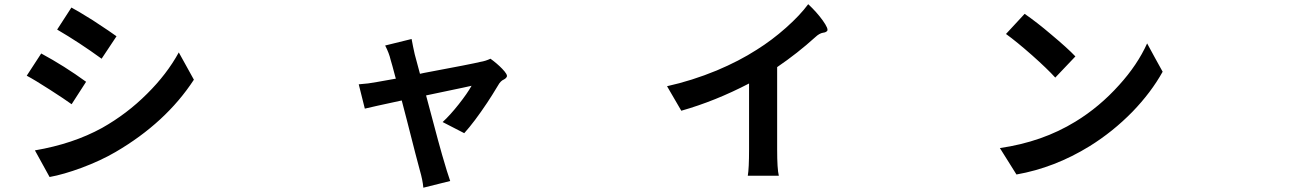

<svg xmlns="http://www.w3.org/2000/svg" viewBox="-20 -791 6040 894"><path d="M210.9 33.2 142.6 -90.8Q320.3 -121.1 455.1 -195.3Q571.3 -260.7 665 -354.5Q756.8 -445.3 812.5 -546.9L847.7 -483.4L882.8 -419.9Q752 -219.7 517.6 -83Q449.2 -43 360.4 -9.8Q275.4 21.5 210.9 33.2ZM313.5 -305.7Q281.2 -329.1 212.9 -373Q141.6 -418.9 104.5 -438.5L171.9 -542Q280.3 -483.4 380.9 -410.2ZM453.1 -517.6Q349.6 -592.8 246.1 -653.3L312.5 -755.9Q340.8 -741.2 411.1 -697.3Q418.9 -692.4 422.9 -689.5Q496.1 -641.6 522.5 -622.1Z M1951.2 83Q1948.2 47.9 1934.6 1Q1923.8 -37.1 1875 -229.5Q1858.4 -293 1850.6 -323.2Q1710 -293 1678.7 -285.2L1650.4 -398.4Q1695.3 -401.4 1735.4 -409.2Q1757.8 -413.1 1823.2 -424.8Q1822.3 -427.7 1820.3 -434.6Q1804.7 -494.1 1798.8 -512.7Q1792 -543 1773.4 -579.1L1896.5 -609.4Q1903.3 -572.3 1911.1 -538.1L1935.5 -447.3Q1941.4 -448.2 1953.1 -451.2Q2182.6 -494.1 2216.8 -502.9Q2241.2 -506.8 2263.7 -517.6Q2294.9 -495.1 2318.4 -470.7Q2344.7 -443.4 2339.8 -433.6Q2335.9 -425.8 2326.2 -420.9Q2310.5 -414.1 2299.8 -394.5Q2270.5 -345.7 2249 -313.5Q2188.5 -222.7 2141.6 -170.9L2041 -222.7Q2075.2 -253.9 2116.2 -305.7Q2156.2 -356.4 2175.8 -391.6Q2168.9 -389.6 2135.7 -382.8Q2031.2 -361.3 1963.9 -346.7Q2031.2 -90.8 2051.8 -25.4Q2053.7 -18.6 2060.5 3.9Q2072.3 41 2076.2 51.8Z M3461.9 27.3Q3467.8 -6.8 3467.8 -95.7V-402.3Q3310.5 -320.3 3152.3 -275.4L3085.9 -389.6Q3201.2 -415 3317.4 -462.9Q3421.9 -506.8 3503.9 -559.6Q3574.2 -603.5 3639.6 -661.6Q3705.1 -719.7 3743.2 -771.5Q3782.2 -735.4 3810.5 -696.3Q3839.8 -655.3 3831.1 -646.5Q3824.2 -639.6 3812.5 -638.7Q3794.9 -635.7 3776.4 -618.2Q3693.4 -543 3598.6 -478.5V-287.1V-95.7Q3598.6 -3.9 3606.4 27.3Z M4712.9 21.5 4635.7 -101.6Q4833 -129.9 4987.3 -224.6Q5099.6 -293 5191.4 -395.5Q5276.4 -489.3 5321.3 -588.9L5357.4 -522.5L5393.6 -457Q5339.8 -360.4 5252.9 -270.5Q5162.1 -177.7 5053.7 -110.4Q4890.6 -9.8 4712.9 21.5ZM4893.6 -429.7Q4856.4 -470.7 4786.1 -533.2Q4712.9 -597.7 4664.1 -632.8L4751 -726.6Q4807.6 -687.5 4873 -631.8Q4950.2 -567.4 4987.3 -528.3Z"/></svg>

Font: Bpmf GenSeki Gothic B
Style: B
Weight: 700
Foundry: But Ko
Version: Version 1.320